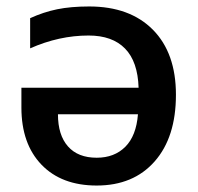

<svg xmlns="http://www.w3.org/2000/svg" viewBox="-20 -570 620 600"><path d="M258.8 -549.8Q385.7 -549.8 457.8 -477.1Q529.8 -404.3 529.8 -273.9Q529.8 -141.1 463.4 -65.7Q397 9.8 282.2 9.8Q172.4 9.8 109.6 -55.4Q46.9 -120.6 46.9 -233.9V-295.9H413.1Q410.6 -377.4 370.8 -418.2Q331.1 -459 256.8 -459Q164.6 -459 74.2 -418.9V-513.2Q115.7 -532.2 158.4 -541Q201.2 -549.8 258.8 -549.8ZM282.2 -77.1Q337.4 -77.1 371.6 -111.3Q405.8 -145.5 411.1 -212.9H161.1Q161.1 -147.9 192.4 -112.5Q223.6 -77.1 282.2 -77.1Z"/></svg>

Font: JBL Sans
Style: Semibold
Weight: 600
Version: Version 1.10